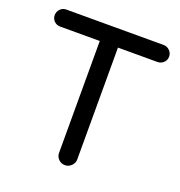

<svg xmlns="http://www.w3.org/2000/svg" viewBox="-125 -790 846 901"><g transform="rotate(20 297.5 -339.0)"><path d="M252 -39.1V-597.7H53.7Q36.1 -597.7 23.9 -609.9Q11.7 -622.1 11.7 -639.6Q11.7 -657.2 23.9 -669.9Q36.1 -682.6 53.7 -682.6H540Q557.6 -682.6 570.3 -669.9Q583 -657.2 583 -639.6Q583 -622.1 570.3 -609.9Q557.6 -597.7 540 -597.7H342.8V-39.1Q342.8 -20.5 329.1 -7.3Q315.4 5.9 296.9 5.9Q278.3 5.9 265.1 -7.3Q252 -20.5 252 -39.1Z"/></g></svg>

Font: jf-openhuninn-2.1
Style: Regular
Weight: 400
Designer: [Kosugi Maru]
Designed by MOTOYA      

[Varela Round]
Joe Prince (Latin component); Avraham Cornfeld (Hebrew component)
Foundry: justfont Co., Ltd.
Version: 2.1